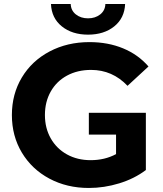

<svg xmlns="http://www.w3.org/2000/svg" viewBox="-20 -921 811 953"><path d="M704 -77Q647 -34 572 -11Q497 12 421 12Q312 12 225 -34.5Q138 -81 88.5 -163.5Q39 -246 39 -350Q39 -454 88.5 -536.5Q138 -619 226 -665.5Q314 -712 424 -712Q516 -712 591 -681Q666 -650 717 -591L613 -495Q538 -574 432 -574Q365 -574 313 -546Q261 -518 232 -467Q203 -416 203 -350Q203 -285 232 -234Q261 -183 312.5 -154.5Q364 -126 430 -126Q500 -126 556 -156V-253H421V-361H704ZM233 -901H331Q332 -869 356.5 -849.5Q381 -830 417 -830Q453 -830 477.5 -849.5Q502 -869 503 -901H601Q598 -831 547 -790Q496 -749 417 -749Q338 -749 287 -790Q236 -831 233 -901Z"/></svg>

Font: mBank
Style: Bold
Weight: 700
Designer: Julieta Ulanovsky
Foundry: Julieta Ulanovsky
Version: Version 7.200